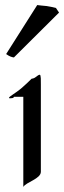

<svg xmlns="http://www.w3.org/2000/svg" viewBox="-20 -714 250 748"><path d="M34.2 -490.2 210 -665 197.8 -683.1C190.9 -685.1 176.8 -688 162.1 -690.4L141.1 -692.4C133.8 -693.4 127.9 -694.3 125 -694.3L3.9 -503.4C18.1 -493.2 26.9 -491.2 34.2 -490.2ZM134.8 -422.9C129.9 -422.9 124 -417 118.2 -413.1C112.8 -408.2 103 -407.2 103 -407.2C103 -407.2 82 -386.2 62 -369.1C42 -352.1 15.1 -337.9 15.1 -333C15.1 -329.1 25.9 -332 28.8 -332C33.2 -332 34.2 -336.9 34.2 -336.9H70.8V14.2C82 -4.9 139.2 -17.1 139.2 -44.9V-384.8C139.2 -397.9 140.1 -422.9 134.8 -422.9Z"/></svg>

Font: Pierce
Style: Roman
Weight: 500
Version: Version 0.2.0